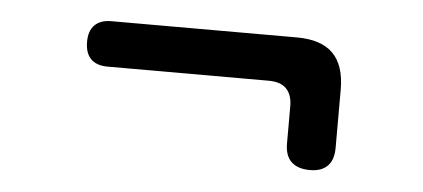

<svg xmlns="http://www.w3.org/2000/svg" viewBox="-29 -438 659 299"><g transform="rotate(5 300.0 -289.0)"><path d="M500 -225Q500 -206 490.5 -196.5Q481 -187 463 -187Q444 -187 434 -196.5Q424 -206 424 -225V-283Q424 -301 415 -310.5Q406 -320 387 -320H135Q118 -320 109 -329Q100 -338 100 -356Q100 -373 109 -382Q118 -391 135 -391H425Q463 -391 481.5 -372.5Q500 -354 500 -316Z"/></g></svg>

Font: Maple Mono NL Light
Style: Regular
Weight: 300
Monospace: yes
Designer: subframe7536
Version: Version 7.000